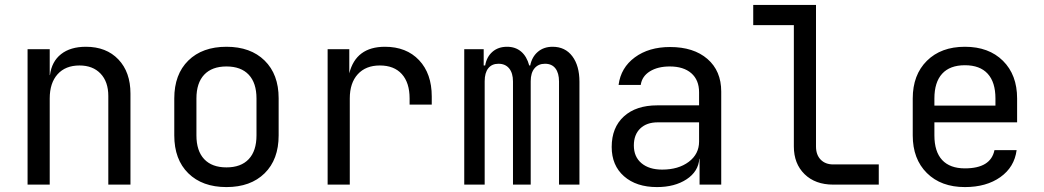

<svg xmlns="http://www.w3.org/2000/svg" viewBox="-20 -750 4240 780"><path d="M510 -370V0H420V-360Q420 -418 388.5 -451Q357 -484 303 -484Q246 -484 214 -448.5Q182 -413 182 -350V0H92V-550H182V-445H183Q190 -500 228 -530Q266 -560 329 -560Q412 -560 461 -508.5Q510 -457 510 -370Z M688 -200V-350Q688 -448 745 -504Q802 -560 900 -560Q998 -560 1055 -504Q1112 -448 1112 -351V-200Q1112 -102 1055 -46Q998 10 900 10Q802 10 745 -46Q688 -102 688 -200ZM1022 -200V-350Q1022 -413 990.5 -446.5Q959 -480 900 -480Q841 -480 809.5 -446.5Q778 -413 778 -350V-200Q778 -137 809.5 -103.5Q841 -70 900 -70Q959 -70 990.5 -103.5Q1022 -137 1022 -200Z M1734 -358V-325H1644V-350Q1644 -414 1612.5 -449Q1581 -484 1523 -484Q1466 -484 1433.5 -448.5Q1401 -413 1401 -350V0H1311V-550H1399V-452Q1426 -560 1544 -560Q1631 -560 1682.5 -505.5Q1734 -451 1734 -358Z M2334 -418V0H2251V-419Q2251 -453 2236.5 -472Q2222 -491 2194 -491Q2167 -491 2151.5 -472.5Q2136 -454 2136 -420V0H2064V-419Q2064 -453 2048.5 -472Q2033 -491 2005 -491Q1978 -491 1963.5 -472.5Q1949 -454 1949 -420V0H1866V-550H1945V-484H1951Q1957 -519 1980.5 -539.5Q2004 -560 2040 -560Q2074 -560 2097 -540.5Q2120 -521 2130 -484H2134Q2141 -519 2165 -539.5Q2189 -560 2225 -560Q2276 -560 2305 -521.5Q2334 -483 2334 -418Z M2910 -378V0H2822V-105H2821Q2817 -53 2769 -21.5Q2721 10 2649 10Q2565 10 2515 -34Q2465 -78 2465 -153Q2465 -232 2514.5 -277Q2564 -322 2650 -322H2820V-375Q2820 -425 2788.5 -452.5Q2757 -480 2701 -480Q2652 -480 2620 -460Q2588 -440 2583 -405H2493Q2502 -475 2559 -517Q2616 -559 2702 -559Q2798 -559 2854 -510.5Q2910 -462 2910 -378ZM2820 -175V-253H2652Q2607 -253 2581 -228Q2555 -203 2555 -159Q2555 -113 2586 -87Q2617 -61 2670 -61Q2736 -61 2778 -92.5Q2820 -124 2820 -175Z M3365 0Q3292 0 3248.5 -42.5Q3205 -85 3205 -155V-648H3040V-730H3295V-155Q3295 -121 3314 -101.5Q3333 -82 3365 -82H3550V0Z M4112 -253H3776V-200Q3776 -134 3807.5 -100Q3839 -66 3900 -66Q4005 -66 4020 -140H4110Q4101 -71 4044 -30.5Q3987 10 3900 10Q3803 10 3745.5 -47Q3688 -104 3688 -200V-350Q3688 -446 3745.5 -503Q3803 -560 3900 -560Q3997 -560 4054.5 -503Q4112 -446 4112 -350ZM3776 -321H4024V-350Q4024 -416 3992.5 -450.5Q3961 -485 3900 -485Q3839 -485 3807.5 -450.5Q3776 -416 3776 -350Z"/></svg>

Font: JetBrains Mono
Style: Regular
Weight: 400
Monospace: yes
Designer: Philipp Nurullin, Konstantin Bulenkov
Foundry: JetBrains
Version: Version 2.001;December 29, 2023;FontCreator 11.5.0.2427 32-b